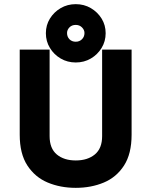

<svg xmlns="http://www.w3.org/2000/svg" viewBox="-20 -899 730 925"><path d="M345 6Q271 6 210 -19.5Q149 -45 112 -101.5Q75 -158 75 -250V-660H219V-243Q219 -184 253.5 -155Q288 -126 345 -126Q402 -126 437 -155Q472 -184 472 -243V-660H614V-250Q614 -158 577.5 -101.5Q541 -45 480 -19.5Q419 6 345 6ZM345 -598Q305 -598 272.5 -617Q240 -636 220.5 -668Q201 -700 201 -739Q201 -778 220.5 -809.5Q240 -841 272.5 -860Q305 -879 345 -879Q385 -879 417.5 -860Q450 -841 469.5 -809.5Q489 -778 489 -739Q489 -700 469.5 -668Q450 -636 417.5 -617Q385 -598 345 -598ZM345 -698Q363 -698 375 -710Q387 -722 387 -740Q387 -755 375 -767Q363 -779 345 -779Q326 -779 314.5 -767Q303 -755 303 -740Q303 -722 314.5 -710Q326 -698 345 -698Z"/></svg>

Font: Lil Grotesk Black
Style: Regular
Weight: 900
Designer: Bastien Sozeau
Foundry: NBR — Bastien Sozeau
Version: Version 3.003; ttfautohint (v1.8.4.7-5d5b);gftools[0.9.33]